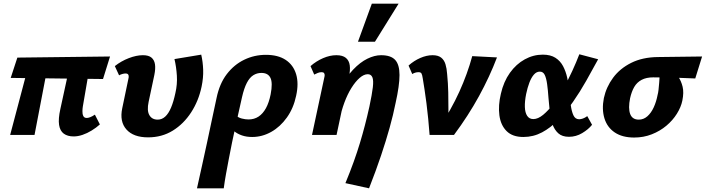

<svg xmlns="http://www.w3.org/2000/svg" viewBox="-20 -731 3823 1040"><path d="M379 8Q346 8 325.5 -7Q305 -22 300 -54.5Q295 -87 307 -141L366 -412H473L429 -156Q427 -145 426.5 -129.5Q426 -114 431 -103Q436 -92 450 -92Q457 -92 468 -96Q479 -100 494 -110L521 -57Q501 -39 476.5 -24Q452 -9 427 -0.5Q402 8 379 8ZM35 0 144 -412H246L167 0ZM538 -303 38 -309 74 -419 576 -425Z M782 13Q703 13 665 -29.5Q627 -72 642 -144L675 -302Q678 -313 677 -320Q676 -327 672 -330Q668 -333 660 -333Q653 -333 643.5 -330.5Q634 -328 625 -323L602 -373Q636 -400 677.5 -416Q719 -432 754 -432Q785 -432 800.5 -419Q816 -406 819.5 -382.5Q823 -359 816 -325L785 -179Q775 -132 789 -107.5Q803 -83 834 -83Q857 -83 875 -99.5Q893 -116 906.5 -148Q920 -180 930 -227Q941 -274 938 -321.5Q935 -369 925 -411L1070 -435Q1079 -396 1080.5 -353Q1082 -310 1072 -262Q1056 -185 1015.5 -122.5Q975 -60 916 -23.5Q857 13 782 13Z M1047 289Q1061 225 1074.5 165Q1088 105 1100.5 46Q1113 -13 1126 -74Q1139 -135 1153 -200Q1169 -278 1208.5 -329.5Q1248 -381 1303 -407.5Q1358 -434 1420 -434Q1486 -434 1527.5 -406.5Q1569 -379 1584 -329Q1599 -279 1584 -212Q1570 -145 1534 -94.5Q1498 -44 1449 -16.5Q1400 11 1346 11Q1315 11 1290.5 2.5Q1266 -6 1249 -20Q1232 -34 1227 -50L1259 -106Q1270 -94 1289.5 -89Q1309 -84 1326 -84Q1357 -84 1380.5 -99.5Q1404 -115 1420.5 -145Q1437 -175 1446 -220Q1458 -282 1445 -309Q1432 -336 1396 -336Q1372 -336 1352 -323.5Q1332 -311 1317 -282Q1302 -253 1291 -205Q1274 -129 1260.5 -69Q1247 -9 1237 40.5Q1227 90 1219 132Q1211 174 1204 212.5Q1197 251 1192 289Z M1851 261Q1877 198 1896 145Q1915 92 1929.5 44Q1944 -4 1956.5 -52Q1969 -100 1981 -154Q1995 -220 1999.5 -258Q2004 -296 1997 -312.5Q1990 -329 1972 -329Q1951 -329 1928 -309Q1905 -289 1883.5 -254.5Q1862 -220 1845.5 -175.5Q1829 -131 1819 -81L1758 -94Q1784 -185 1819 -249Q1854 -313 1892.5 -353.5Q1931 -394 1970 -413Q2009 -432 2044 -432Q2097 -432 2120.5 -406.5Q2144 -381 2144 -324.5Q2144 -268 2123 -174Q2110 -109 2090.5 -39Q2071 31 2044 111.5Q2017 192 1979 289ZM1670 0 1737 -313Q1739 -320 1738.5 -326Q1738 -332 1734.5 -336Q1731 -340 1721 -340Q1712 -340 1701.5 -336Q1691 -332 1682 -327L1662 -373Q1693 -400 1730 -416Q1767 -432 1802 -432Q1836 -432 1853.5 -417.5Q1871 -403 1874.5 -377Q1878 -351 1870 -315L1803 0ZM1919 -505 1994 -711H2139L2011 -505Z M2307 0Q2304 -43 2299.5 -87Q2295 -131 2290 -171.5Q2285 -212 2279.5 -246.5Q2274 -281 2270 -306Q2267 -326 2263 -333Q2259 -340 2247 -340Q2238 -340 2229.5 -337.5Q2221 -335 2213 -330L2193 -376Q2222 -402 2256.5 -417Q2291 -432 2323 -432Q2353 -432 2369.5 -419Q2386 -406 2393 -383Q2400 -360 2402 -330Q2407 -279 2408 -231Q2409 -183 2409 -134.5Q2409 -86 2406 -33L2359 -40Q2424 -137 2468 -234Q2512 -331 2538 -427L2672 -420Q2632 -315 2574.5 -210Q2517 -105 2439 0Z M2815 11Q2756 11 2724 -21Q2692 -53 2685 -106.5Q2678 -160 2693 -223Q2708 -289 2742 -336.5Q2776 -384 2822.5 -409.5Q2869 -435 2920 -435Q2962 -435 2988.5 -418Q3015 -401 3030 -372.5Q3045 -344 3052.5 -309.5Q3060 -275 3063 -240Q3067 -198 3071.5 -163Q3076 -128 3086 -106.5Q3096 -85 3117 -85Q3126 -85 3137.5 -89Q3149 -93 3161 -102L3187 -55Q3167 -30 3133.5 -10Q3100 10 3062 10Q3025 10 3004 -9Q2983 -28 2972.5 -58.5Q2962 -89 2958 -126Q2954 -163 2951 -200Q2948 -244 2943.5 -276Q2939 -308 2930.5 -325.5Q2922 -343 2904 -343Q2886 -343 2872 -327Q2858 -311 2847.5 -283.5Q2837 -256 2830 -222Q2822 -182 2823 -151.5Q2824 -121 2835.5 -103.5Q2847 -86 2869 -86Q2894 -86 2922 -109Q2950 -132 2978 -169Q3006 -206 3032 -252.5Q3058 -299 3080 -347Q3102 -395 3118 -437L3220 -410Q3189 -353 3155.5 -293.5Q3122 -234 3084 -179.5Q3046 -125 3004.5 -82Q2963 -39 2916 -14Q2869 11 2815 11Z M3415 14Q3351 14 3310 -13.5Q3269 -41 3254 -90Q3239 -139 3251 -200Q3264 -260 3301 -310Q3338 -360 3399 -390.5Q3460 -421 3543 -422L3783 -425L3746 -306Q3685 -309 3629.5 -310.5Q3574 -312 3518 -312Q3481 -312 3455.5 -298.5Q3430 -285 3415.5 -260Q3401 -235 3393 -199Q3382 -144 3393.5 -113.5Q3405 -83 3440 -83Q3466 -83 3486.5 -101Q3507 -119 3521 -149.5Q3535 -180 3542 -217Q3545 -227 3547 -244.5Q3549 -262 3550.5 -281.5Q3552 -301 3553 -318Q3554 -335 3552 -341L3621 -363Q3637 -341 3653.5 -316.5Q3670 -292 3677.5 -261Q3685 -230 3676 -186Q3669 -151 3646.5 -115Q3624 -79 3589.5 -50Q3555 -21 3510.5 -3.5Q3466 14 3415 14Z"/></svg>

Font: Ysabeau ExtraBold
Style: Italic
Weight: 800
Italic angle: -12°
Designer: Christian Thalmann (Catharsis Fonts)
Version: Version 2.002